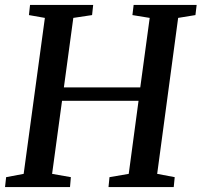

<svg xmlns="http://www.w3.org/2000/svg" viewBox="-24 -763 822 783"><path d="M-3.5 0 1 -40.5 72.5 -54 159 -690 94 -701.5 98.5 -743H356L351.5 -701.5L275 -690L236.5 -406.5H548L586.5 -690L516 -701.5L521 -743H778L773 -701.5L702.5 -690L617 -54L688.5 -40.5L684.5 0H418.5L422.5 -40.5L501 -54L541 -352H229L188.5 -54L265 -40.5L261.5 0Z"/></svg>

Font: Merriweather 36pt Medium
Style: Italic
Weight: 500
Italic angle: -7.8°
Version: Version 2.101